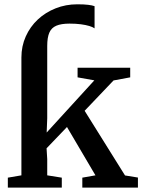

<svg xmlns="http://www.w3.org/2000/svg" viewBox="-20 -850 650 870"><path d="M15.5 0V-45L77 -55.5V-589.5Q77 -641 96.8 -685Q116.5 -729 151.2 -761.5Q186 -794 232 -812.2Q278 -830.5 330 -830.5Q360.5 -830.5 379.2 -828.2Q398 -826 408.5 -822V-721.5Q400.5 -727.5 384.8 -732.2Q369 -737 346.5 -740Q324 -743 295 -743Q257.5 -743 235.2 -733.5Q213 -724 203.5 -702Q194 -680 194 -642V-314L191.5 -249.5L407.5 -486L331.5 -499.5V-543H570V-499.5L494.5 -485.5L363.5 -348L546.5 -55L605 -45.5V0H353V-45L412.5 -55.5L283.5 -274.5L191 -178L194 -129V-55.5L260 -45V0Z"/></svg>

Font: Merriweather 48pt SemiBold
Style: Regular
Weight: 600
Version: Version 2.100